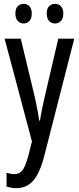

<svg xmlns="http://www.w3.org/2000/svg" viewBox="-20 -738 410 998"><path d="M4 -537H88L161 -233Q165 -214 169 -194Q173 -174 177 -153Q181 -132 184 -111H188Q192 -139 198 -169Q204 -199 212 -233L283 -537H366L208 81Q193 136 173.5 171Q154 206 127.5 223Q101 240 64 240Q52 240 40 238Q28 236 14 232V160Q24 163 34 165Q44 167 53 167Q73 167 86 157.5Q99 148 109 125.5Q119 103 129 65L146 -3ZM60 -668Q60 -694 72.5 -706Q85 -718 103 -718Q121 -718 133 -705.5Q145 -693 145 -668Q145 -642 133 -629Q121 -616 103 -616Q85 -616 72.5 -629Q60 -642 60 -668ZM223 -668Q223 -694 235.5 -706Q248 -718 266 -718Q284 -718 296.5 -705.5Q309 -693 309 -668Q309 -642 296.5 -629Q284 -616 266 -616Q247 -616 235 -629Q223 -642 223 -668Z"/></svg>

Font: Noto Sans Arabic ExtraCondensed
Style: Regular
Weight: 400
Width: 2
Designer: Monotype Design Team, Nadine Chahine, Nizar Qandah and Khaled Hosny
Foundry: Monotype Imaging Inc.
Version: Version 2.012